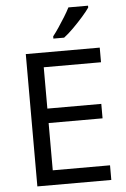

<svg xmlns="http://www.w3.org/2000/svg" viewBox="-62 -988 679 1032"><g transform="rotate(-5 278.0 -472.0)"><path d="M496 0H97V-714H496V-635H187V-412H478V-334H187V-79H496ZM453 -934Q441 -916 416 -887.5Q391 -859 362.5 -830.5Q334 -802 310 -784H252V-796Q267 -815 284.5 -841Q302 -867 319 -894.5Q336 -922 347 -944H453Z"/></g></svg>

Font: Noto Sans Warang Citi
Style: Regular
Weight: 400
Designer: Mangu Purty
Foundry: Mangu Purty
Version: Version 3.002; ttfautohint (v1.8.4.7-5d5b)